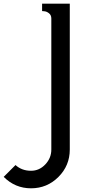

<svg xmlns="http://www.w3.org/2000/svg" viewBox="-28 -820 478 1040"><path d="M-8 138 56 74Q90 105 140 105Q185 105 217.5 70.5Q250 36 250 -10V-720Q250 -738 237.5 -748Q225 -758 212 -759L200 -760V-800H350V-10Q350 77 288.5 138.5Q227 200 140 200Q54 200 -8 138Z"/></svg>

Font: Laverick
Style: Regular
Weight: 400
Designer: Daniel Pimley
Foundry: Daniel Pimley
Version: Version 1.000;PS 001.001;hotconv 1.0.56